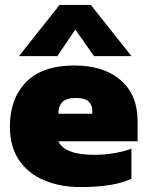

<svg xmlns="http://www.w3.org/2000/svg" viewBox="-20 -750 599 780"><path d="M57 -522 222 -730H349L514 -522H362L286 -630L213 -522ZM308 10Q225 10 159.5 -17.5Q94 -45 57 -100Q20 -155 20 -235Q20 -348 85.5 -416Q151 -484 282 -484Q401 -484 470 -424.5Q539 -365 539 -258V-176H217Q243 -121 363 -121Q407 -121 448 -128.5Q489 -136 514 -146V-24Q443 10 308 10ZM217 -288H355V-301Q355 -322 340.5 -337Q326 -352 289 -352Q249 -352 233 -335Q217 -318 217 -288Z"/></svg>

Font: Kanit ExtraBold
Style: Regular
Weight: 800
Designer: Katatrad Team
Foundry: CadsonDemak
Version: Version 2.000; ttfautohint (v1.8.3)